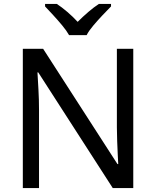

<svg xmlns="http://www.w3.org/2000/svg" viewBox="-20 -1015 800 984"><path d="M663 -51H558L176 -644H172Q174 -609 177 -557Q180 -505 180 -450V-51H97V-765H201L582 -174H586Q585 -190 583.5 -222Q582 -254 580.5 -292Q579 -330 579 -362V-765H663ZM334 -835Q321 -858 299 -884.5Q277 -911 253 -937Q229 -963 211 -982V-995H271Q297 -978 325 -954Q353 -930 378 -903Q405 -930 433 -954Q461 -978 487 -995H549V-982Q530 -963 505.5 -937Q481 -911 458.5 -884.5Q436 -858 424 -835Z"/></svg>

Font: Noto Sans Tamil UI
Style: Regular
Weight: 400
Designer: Jelle Bosma - Monotype Design Team
Foundry: Monotype Imaging Inc.
Version: Version 2.004; ttfautohint (v1.8.4.7-5d5b)